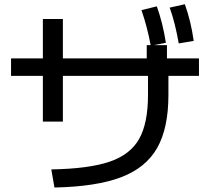

<svg xmlns="http://www.w3.org/2000/svg" viewBox="-20 -838 978 890"><path d="M666 -397.5V-486.3H271.5V-274.4H178.7V-486.3H31.2V-567.4H178.7V-750H271.5V-567.4H660.2V-628.9H678.2Q663.1 -711.9 635.7 -791L707 -808.6Q734.4 -731.9 749 -639.6L693.8 -628.9H753.9V-567.4H902.3V-486.3H760.7V-397.5Q760.7 -244.1 708.5 -152.1Q656.2 -60.1 541.3 -16.4Q426.3 27.3 232.4 31.2L217.8 -52.7Q391.6 -55.7 487.8 -88.4Q584 -121.1 625 -194.1Q666 -267.1 666 -397.5ZM766.6 -802.7 836.9 -818.4Q865.2 -739.3 877.9 -648.4L808.6 -636.7Q799.8 -685.5 790 -724.9Q780.3 -764.2 766.6 -802.7Z"/></svg>

Font: Pretendard JP Medium
Style: Regular
Weight: 500
Designer: Base glyphs from Inter by Rasmus Andersson; Hangeul glyphs from Noto Sans CJK(Source Han Sans) by Jang Soo-young and Kan
Foundry: Kil Hyung-jin
Version: Version 1.309